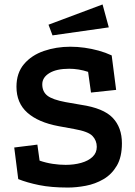

<svg xmlns="http://www.w3.org/2000/svg" viewBox="-20 -821 608 863"><path d="M285 22Q210 22 156 11Q102 0 62 -16L44 -158L148 -171L158 -99Q187 -89 217 -84.5Q247 -80 275 -80Q313 -80 345 -89Q377 -98 396 -116Q415 -134 415 -161Q415 -189 396 -209.5Q377 -230 314 -241L243 -254Q152 -271 103 -314.5Q54 -358 54 -431Q54 -493 88 -533Q122 -573 177.5 -592Q233 -611 296 -611Q328 -611 360 -606.5Q392 -602 423 -593.5Q454 -585 482 -572L502 -417L389 -405L376 -498Q355 -505 333.5 -508.5Q312 -512 291 -512Q234 -512 202 -492.5Q170 -473 170 -442Q170 -409 193 -391Q216 -373 275 -362L344 -350Q445 -335 486.5 -291.5Q528 -248 528 -177Q528 -115 505 -76Q482 -37 445 -15.5Q408 6 365.5 14Q323 22 285 22ZM441 -801 469 -698 216 -662 198 -710Z"/></svg>

Font: Podkova ExtraBold
Style: Regular
Weight: 800
Designer: Ilya Yudin
Foundry: Cyreal (www.cyreal.org)
Version: Version 2.103